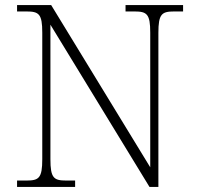

<svg xmlns="http://www.w3.org/2000/svg" viewBox="-20 -734 778 754"><path d="M47 0H275V-25H240C191 -25 178 -35 178 -109V-637L567 0H602V-605C602 -679 615 -689 664 -689H699V-714H473V-689H508C557 -689 570 -679 570 -606V-77L181 -714H47V-689H84C133 -689 146 -679 146 -606V-109C146 -35 133 -25 84 -25H47Z"/></svg>

Font: Noto Serif Telugu ExtraLight
Style: Regular
Weight: 200
Designer: Jelle Bosma - Monotype Design Team
Foundry: Monotype Imaging Inc.
Version: Version 2.005